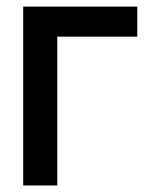

<svg xmlns="http://www.w3.org/2000/svg" viewBox="-20 -566 459 586"><path d="M398.9 -545.9V-454.1H154.8V0H50.8V-545.9Z"/></svg>

Font: Inter Tight Medium
Style: Regular
Weight: 500
Designer: Rasmus Andersson
Foundry: rsms
Version: Version 3.004; ttfautohint (v1.8.4.7-5d5b)